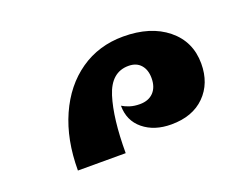

<svg xmlns="http://www.w3.org/2000/svg" viewBox="-57 -926 576 457"><g transform="rotate(-20 231.5 -697.5)"><path d="M74 -566Q74 -644 100.5 -703.5Q127 -763 174.5 -796Q222 -829 284 -829Q353 -829 395 -795Q437 -761 437 -705Q437 -655 406 -624Q375 -593 321 -593Q278 -593 250.5 -615.5Q223 -638 223 -676Q231 -671 242 -667.5Q253 -664 267 -664Q289 -664 301.5 -677Q314 -690 314 -713Q314 -734 303 -746.5Q292 -759 272 -759Q228 -759 211.5 -706.5Q195 -654 195 -566Z"/></g></svg>

Font: Noto Serif Armenian Condensed ExtraBold
Style: Regular
Weight: 800
Width: 3
Designer: Monotype Design Team
Foundry: Monotype Imaging Inc.
Version: Version 2.008; ttfautohint (v1.8.4.7-5d5b)